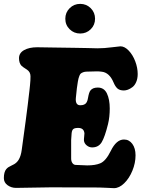

<svg xmlns="http://www.w3.org/2000/svg" viewBox="-20 -961 734 996"><path d="M341.3 -809.3Q318.8 -831.5 318.8 -863.8Q318.8 -896 341.3 -918.5Q363.8 -940.9 396 -940.9Q428.2 -940.9 450.7 -918.5Q473.1 -896 473.1 -863.8Q473.1 -831.5 450.7 -809.3Q428.2 -787.1 396 -787.1Q363.8 -787.1 341.3 -809.3ZM249.5 10.7Q228 10.7 156 12.2Q84 13.7 63 13.7Q38.6 13.7 19.3 -0.2Q0 -14.2 0 -37.1Q0 -68.8 12.7 -84Q17.6 -89.8 23.9 -93.8Q30.3 -97.7 39.8 -102.3Q49.3 -106.9 53.7 -109.4Q68.4 -118.2 77.1 -132.8Q88.9 -152.8 92.8 -184.1Q117.7 -363.8 124 -417.5Q126 -435.1 128.9 -459.5Q131.8 -483.9 133.1 -494.6Q134.3 -505.4 135.7 -519.8Q137.2 -534.2 137.7 -544.4Q138.2 -554.7 138.2 -565.4Q138.2 -587.4 120.1 -599.6Q117.2 -601.6 111.1 -605.5Q105 -609.4 99.9 -613Q94.7 -616.7 90.8 -620.6Q78.6 -634.3 78.6 -659.2Q78.6 -686 104.7 -700.9Q130.9 -715.8 172.9 -715.8Q188 -715.8 264.4 -714.4Q340.8 -712.9 368.2 -712.9Q401.4 -712.9 434.8 -711.7Q468.3 -710.4 485.4 -710.4Q521 -710.4 559.6 -715.6Q598.1 -720.7 605 -720.7Q626.5 -720.7 647.7 -698.5Q668.9 -676.3 681.6 -642.8Q694.3 -609.4 694.3 -577.1Q694.3 -553.2 686.5 -535.4Q678.7 -517.6 666.7 -508.8Q654.8 -500 643.6 -495.8Q632.3 -491.7 622.6 -491.7Q601.6 -491.7 589.8 -501.5Q578.1 -511.7 569.3 -532.7Q547.9 -584 508.8 -588.9Q495.1 -590.8 483.2 -590.8Q471.2 -590.8 455.8 -590.1Q440.4 -589.4 430.2 -589.4Q419.4 -589.4 411.4 -586.2Q403.3 -583 399.2 -579.6Q395 -576.2 391.6 -567.1Q388.2 -558.1 387.2 -553.7Q386.2 -549.3 383.8 -537.1Q378.9 -510.7 373.5 -453.1Q371.6 -433.6 377.9 -423.8Q383.8 -415 396 -415Q403.3 -415 408.2 -416Q413.1 -417 419.4 -420.2Q425.8 -423.3 430.2 -431.6Q434.6 -439.9 436.5 -452.6Q441.4 -481.9 449.2 -491.7Q460.9 -506.8 487.3 -506.8Q520 -506.8 534.7 -476.1Q549.3 -445.3 549.3 -398.4Q549.3 -354 540.5 -317.9Q523.9 -250.5 507.6 -223.4Q491.2 -196.3 458 -196.3Q442.4 -196.3 429.7 -206.8Q417 -217.3 415.5 -231.9Q415 -238.3 416.5 -251Q418 -263.7 418 -269Q415.5 -297.4 385.7 -297.4Q368.2 -297.4 360.8 -292Q353.5 -286.6 351.6 -270.5Q351.1 -265.1 349.1 -234.4Q349.1 -225.6 349.1 -208.3Q349.1 -190.9 349.1 -168.7Q349.1 -146.5 349.1 -139.2Q349.1 -124 355.7 -115Q362.3 -106 372.1 -105.5Q428.2 -103 432.6 -103Q474.6 -103 500 -113.8Q528.8 -125.5 554.7 -178.2Q583.5 -237.3 623 -237.3Q649.9 -237.3 666.5 -214.6Q683.1 -191.9 683.1 -155.3Q683.1 -115.2 666.7 -75.4Q650.4 -35.6 624.3 -10.3Q598.1 15.1 571.3 15.1Q563.5 15.1 536.9 13.4Q510.3 11.7 494.6 11.7Q463.4 11.7 427.7 11.5Q392.1 11.2 373 11.2Q351.1 11.2 310.8 11Q270.5 10.7 249.5 10.7Z"/></svg>

Font: Cooper* Black
Style: Italic
Weight: 900
Italic angle: -7°
Designer: Owen Earl
Foundry: indestructible type*
Version: Version 0.001